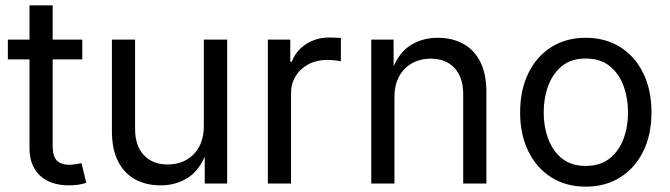

<svg xmlns="http://www.w3.org/2000/svg" viewBox="-20 -696 2541 728"><path d="M292 -545.9V-470.7H9.8V-545.9ZM91.8 -675.8H179.7V-141.6Q179.7 -105 194.6 -88.1Q209.5 -71.3 244.1 -71.3Q252.4 -71.3 265.4 -73.2Q278.3 -75.2 289.1 -77.1L307.1 -2.9Q293.5 2 276.1 4.4Q258.8 6.8 241.7 6.8Q170.9 6.8 131.3 -30.5Q91.8 -67.9 91.8 -134.8Z M589.4 6.8Q534.2 6.8 492.4 -15.9Q450.7 -38.6 427.5 -84.5Q404.3 -130.4 404.3 -199.2V-545.9H492.2V-206.5Q492.2 -143.6 525.4 -107.9Q558.6 -72.3 615.7 -72.3Q654.8 -72.3 685.8 -89.4Q716.8 -106.4 734.9 -139.4Q752.9 -172.4 752.9 -218.8V-545.9H841.3V0H756.3V-132.3H768.1Q742.7 -55.7 696 -24.4Q649.4 6.8 589.4 6.8Z M995.6 0V-545.9H1080.6V-461.9H1086.4Q1101.6 -503.4 1140.4 -528.6Q1179.2 -553.7 1228 -553.7Q1237.8 -553.7 1251.2 -553.2Q1264.6 -552.7 1272.5 -552.2V-463.9Q1268.6 -464.8 1252.9 -466.8Q1237.3 -468.8 1219.7 -468.8Q1180.7 -468.8 1149.7 -452.4Q1118.7 -436 1101.1 -407.5Q1083.5 -378.9 1083.5 -341.8V0Z M1475.6 -327.1V0H1387.7V-545.9H1472.2L1472.7 -413.6H1460.4Q1485.4 -489.3 1531.5 -521Q1577.6 -552.7 1639.6 -552.7Q1694.8 -552.7 1736.3 -530Q1777.8 -507.3 1801 -461.7Q1824.2 -416 1824.2 -346.7V0H1736.3V-339.4Q1736.3 -402.3 1703.4 -438Q1670.4 -473.6 1613.3 -473.6Q1574.2 -473.6 1543 -456.5Q1511.7 -439.5 1493.7 -406.7Q1475.6 -374 1475.6 -327.1Z M2200.7 11.7Q2126.5 11.7 2070.6 -23.4Q2014.6 -58.6 1983.4 -122.1Q1952.1 -185.5 1952.1 -269.5Q1952.1 -355 1983.4 -418.7Q2014.6 -482.4 2070.6 -517.6Q2126.5 -552.7 2200.7 -552.7Q2275.4 -552.7 2331.5 -517.6Q2387.7 -482.4 2418.9 -418.7Q2450.2 -355 2450.2 -269.5Q2450.2 -185.5 2418.9 -122.1Q2387.7 -58.6 2331.5 -23.4Q2275.4 11.7 2200.7 11.7ZM2200.7 -66.9Q2255.9 -66.9 2291.5 -95.2Q2327.1 -123.5 2344.2 -169.7Q2361.3 -215.8 2361.3 -269.5Q2361.3 -323.7 2344.2 -370.4Q2327.1 -417 2291.5 -445.6Q2255.9 -474.1 2200.7 -474.1Q2146 -474.1 2110.8 -445.6Q2075.7 -417 2058.6 -370.6Q2041.5 -324.2 2041.5 -269.5Q2041.5 -215.8 2058.6 -169.7Q2075.7 -123.5 2110.8 -95.2Q2146 -66.9 2200.7 -66.9Z"/></svg>

Font: Inter Variable
Style: Regular
Weight: 400
Designer: Rasmus Andersson
Foundry: rsms
Version: Version 4.001;git-9221beed3